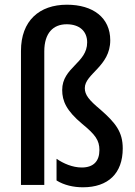

<svg xmlns="http://www.w3.org/2000/svg" viewBox="-20 -785 574 815"><path d="M448 -614C448 -710 375 -765 264 -765C147 -765 69 -697 69 -569V0H168V-567C168 -645 206 -682 263 -682C317 -682 350 -653 350 -605C350 -517 244 -499 244 -403C244 -356 262 -315 329 -259C384 -214 402 -190 402 -148C402 -101 377 -74 327 -74C288 -74 249 -91 220 -111V-19C252 1 292 10 332 10C439 10 501 -49 501 -155C501 -225 471 -263 406 -320C358 -360 340 -382 340 -411C340 -472 448 -503 448 -614Z"/></svg>

Font: Noto Sans Sinhala Condensed Medium
Style: Regular
Weight: 500
Width: 3
Designer: Jelle Bosma - Monotype Design Team
Foundry: Monotype Imaging Inc.
Version: Version 2.006